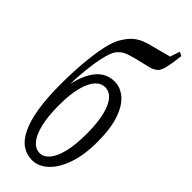

<svg xmlns="http://www.w3.org/2000/svg" viewBox="-300 -865 982 982"><g transform="rotate(45 191.0 -373.5)"><path d="M191.9 89.8Q151.9 89.8 120.1 68.6Q88.4 47.4 65.9 1.2Q43.5 -44.9 31.7 -116.7Q20 -188.5 20 -286.6Q20 -369.1 26.4 -444.1Q32.7 -519 45.4 -577.9Q58.1 -636.7 80.1 -668.5Q99.1 -698.2 118.7 -714.8Q138.2 -731.4 163.6 -741.9Q189 -752.4 226.1 -760.7Q241.2 -764.2 256.1 -768.3Q271 -772.5 286.4 -776.6Q301.8 -780.8 315.9 -784.2L334 -837.4L355 -826.7Q351.6 -797.4 347.9 -773.7Q344.2 -750 339.6 -731.2Q335 -712.4 327.6 -700.7Q320.3 -689.9 307.6 -682.4Q294.9 -674.8 277.1 -670.4Q259.3 -666 233.4 -660.2Q185.1 -649.4 152.1 -637.7Q119.1 -626 100.1 -597.7Q87.4 -577.6 77.1 -533.4Q66.9 -489.3 60.5 -430.4Q54.2 -371.6 52.7 -305.7L49.8 -306.6Q61.5 -366.7 82.5 -408.7Q103.5 -450.7 134.3 -472.4Q165 -494.1 206.1 -494.1Q247.6 -494.1 283.4 -464.1Q319.3 -434.1 340.8 -371.6Q362.3 -309.1 362.3 -212.4Q362.3 -116.7 338.1 -48.8Q314 19 274.9 54.4Q235.8 89.8 191.9 89.8ZM293.9 -203.1Q293.9 -283.2 280.8 -335.7Q267.6 -388.2 245.1 -413.6Q222.7 -439 191.9 -439Q162.6 -439 139.6 -413.6Q116.7 -388.2 103.3 -336.7Q89.8 -285.2 89.8 -206.1Q89.8 -124.5 103.3 -70.6Q116.7 -16.6 139.9 10Q163.1 36.6 192.4 36.6Q221.7 36.6 244.6 10Q267.6 -16.6 280.8 -70.1Q293.9 -123.5 293.9 -203.1Z"/></g></svg>

Font: Scarab Serif
Style: Regular
Weight: 400
Designer: John Roberts
Foundry: Scarab
Version: 1.0